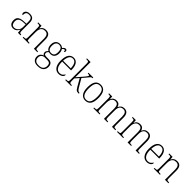

<svg xmlns="http://www.w3.org/2000/svg" viewBox="445 -2638 4756 4756"><g transform="rotate(45 2823.0 -260.0)"><path d="M182 10Q125 10 87.5 -28.5Q50 -67 50 -147Q50 -226 101.5 -263Q153 -300 262 -304L338 -307V-371Q338 -416 329.5 -447.5Q321 -479 297 -496Q273 -513 228 -513Q166 -513 144 -482Q122 -451 122 -393Q88 -393 88 -442Q88 -480 121.5 -511.5Q155 -543 230 -543Q308 -543 343.5 -502Q379 -461 379 -377V-109Q379 -56 389 -40.5Q399 -25 435 -25H439V0H348L341 -97H337Q324 -71 304 -46.5Q284 -22 254.5 -6Q225 10 182 10ZM190 -22Q233 -22 266.5 -45Q300 -68 319 -104.5Q338 -141 338 -181V-281L265 -278Q167 -274 129.5 -239.5Q92 -205 92 -145Q92 -93 115 -57.5Q138 -22 190 -22Z M516 0V-25H532Q563 -25 579 -29Q595 -33 600 -48.5Q605 -64 605 -99V-438Q605 -472 600 -487.5Q595 -503 580 -507Q565 -511 537 -511H521V-536H640L645 -453H649Q675 -502 710 -522.5Q745 -543 796 -543Q874 -543 911 -497.5Q948 -452 948 -357V-99Q948 -64 953 -48.5Q958 -33 973.5 -29Q989 -25 1020 -25H1029V0H907V-361Q907 -428 880.5 -469Q854 -510 789 -510Q738 -510 706.5 -486Q675 -462 661 -421.5Q647 -381 647 -331V-98Q647 -64 652 -48.5Q657 -33 673 -29Q689 -25 720 -25H731V0Z M1272 240Q1183 240 1138 198.5Q1093 157 1093 85Q1093 43 1109.5 14Q1126 -15 1151 -32.5Q1176 -50 1202 -57Q1183 -64 1169.5 -81Q1156 -98 1156 -128Q1156 -156 1171.5 -178.5Q1187 -201 1203 -214Q1166 -234 1147.5 -275.5Q1129 -317 1129 -365Q1129 -449 1169 -496Q1209 -543 1285 -543Q1318 -543 1344 -532.5Q1370 -522 1385 -506Q1399 -522 1419 -540.5Q1439 -559 1466 -559Q1490 -559 1501 -545.5Q1512 -532 1512 -513Q1512 -495 1505.5 -484Q1499 -473 1485 -473Q1485 -498 1479.5 -510.5Q1474 -523 1460 -523Q1443 -523 1430.5 -513Q1418 -503 1402 -485Q1415 -466 1424.5 -436.5Q1434 -407 1434 -364Q1434 -288 1396.5 -241.5Q1359 -195 1285 -195Q1274 -195 1255.5 -197Q1237 -199 1229 -203Q1213 -190 1201.5 -172Q1190 -154 1190 -128Q1190 -98 1212.5 -87Q1235 -76 1271 -76H1344Q1416 -76 1449.5 -39Q1483 -2 1483 63Q1483 144 1430 192Q1377 240 1272 240ZM1282 -225Q1336 -225 1364.5 -257.5Q1393 -290 1393 -365Q1393 -444 1364.5 -478.5Q1336 -513 1281 -513Q1230 -513 1200 -477.5Q1170 -442 1170 -364Q1170 -293 1199.5 -259Q1229 -225 1282 -225ZM1275 210Q1364 210 1404 171.5Q1444 133 1444 67Q1444 9 1418 -14.5Q1392 -38 1336 -38H1254Q1203 -38 1167.5 -8Q1132 22 1132 84Q1132 118 1145 147Q1158 176 1189.5 193Q1221 210 1275 210Z M1776 10Q1688 10 1636 -61Q1584 -132 1584 -262Q1584 -404 1632 -473.5Q1680 -543 1768 -543Q1848 -543 1893 -477Q1938 -411 1938 -294V-271H1627Q1627 -146 1668.5 -84Q1710 -22 1780 -22Q1831 -22 1863 -47.5Q1895 -73 1911 -106Q1922 -100 1922 -84Q1922 -66 1905.5 -44Q1889 -22 1856.5 -6Q1824 10 1776 10ZM1896 -302Q1895 -395 1863.5 -453.5Q1832 -512 1767 -512Q1697 -512 1665 -455.5Q1633 -399 1628 -302Z M2005 0V-25H2019Q2050 -25 2066 -29Q2082 -33 2087 -48.5Q2092 -64 2092 -99V-660Q2092 -695 2086.5 -711Q2081 -727 2066.5 -731Q2052 -735 2024 -735H2005V-760H2134V-374Q2134 -341 2133 -298Q2132 -255 2131 -224L2259 -372Q2295 -414 2313 -437Q2331 -460 2337 -472Q2343 -484 2343 -492Q2343 -504 2329.5 -507.5Q2316 -511 2284 -511V-536H2452V-511Q2428 -511 2414 -503.5Q2400 -496 2384 -476.5Q2368 -457 2338 -420L2252 -320L2370 -117Q2400 -65 2423 -45Q2446 -25 2477 -25H2482V0H2470Q2435 0 2414 -6.5Q2393 -13 2374.5 -35Q2356 -57 2329 -105L2224 -289L2134 -186V-98Q2134 -64 2139.5 -48.5Q2145 -33 2160.5 -29Q2176 -25 2206 -25H2213V0Z M2711 10Q2622 10 2571 -58Q2520 -126 2520 -267Q2520 -407 2568.5 -475Q2617 -543 2715 -543Q2806 -543 2854.5 -475.5Q2903 -408 2903 -267Q2903 -125 2854.5 -57.5Q2806 10 2711 10ZM2712 -21Q2795 -21 2828 -86Q2861 -151 2861 -267Q2861 -391 2826.5 -451.5Q2792 -512 2714 -512Q2632 -512 2597 -450.5Q2562 -389 2562 -267Q2562 -148 2597.5 -84.5Q2633 -21 2712 -21Z M2992 0V-25H3009Q3041 -25 3056.5 -29Q3072 -33 3076.5 -49Q3081 -65 3081 -99V-436Q3081 -470 3076 -486Q3071 -502 3057 -506.5Q3043 -511 3015 -511H3005V-536H3116L3121 -448H3125Q3145 -498 3180.5 -520.5Q3216 -543 3264 -543Q3321 -543 3351 -516.5Q3381 -490 3393 -445H3397Q3415 -491 3450.5 -517Q3486 -543 3541 -543Q3684 -543 3684 -359V-97Q3684 -64 3689 -48.5Q3694 -33 3709.5 -29Q3725 -25 3756 -25H3762V0H3642V-361Q3642 -432 3617 -471Q3592 -510 3533 -510Q3486 -510 3457.5 -488Q3429 -466 3416.5 -428.5Q3404 -391 3404 -345V-99Q3404 -64 3409 -48.5Q3414 -33 3429.5 -29Q3445 -25 3476 -25H3485V0H3362V-361Q3362 -434 3337.5 -472Q3313 -510 3253 -510Q3208 -510 3179 -485Q3150 -460 3136.5 -419Q3123 -378 3123 -331V-98Q3123 -64 3128 -48.5Q3133 -33 3149 -29Q3165 -25 3197 -25H3209V0Z M3820 0V-25H3837Q3869 -25 3884.5 -29Q3900 -33 3904.5 -49Q3909 -65 3909 -99V-436Q3909 -470 3904 -486Q3899 -502 3885 -506.5Q3871 -511 3843 -511H3833V-536H3944L3949 -448H3953Q3973 -498 4008.5 -520.5Q4044 -543 4092 -543Q4149 -543 4179 -516.5Q4209 -490 4221 -445H4225Q4243 -491 4278.5 -517Q4314 -543 4369 -543Q4512 -543 4512 -359V-97Q4512 -64 4517 -48.5Q4522 -33 4537.5 -29Q4553 -25 4584 -25H4590V0H4470V-361Q4470 -432 4445 -471Q4420 -510 4361 -510Q4314 -510 4285.5 -488Q4257 -466 4244.5 -428.5Q4232 -391 4232 -345V-99Q4232 -64 4237 -48.5Q4242 -33 4257.5 -29Q4273 -25 4304 -25H4313V0H4190V-361Q4190 -434 4165.5 -472Q4141 -510 4081 -510Q4036 -510 4007 -485Q3978 -460 3964.5 -419Q3951 -378 3951 -331V-98Q3951 -64 3956 -48.5Q3961 -33 3977 -29Q3993 -25 4025 -25H4037V0Z M4864 10Q4776 10 4724 -61Q4672 -132 4672 -262Q4672 -404 4720 -473.5Q4768 -543 4856 -543Q4936 -543 4981 -477Q5026 -411 5026 -294V-271H4715Q4715 -146 4756.5 -84Q4798 -22 4868 -22Q4919 -22 4951 -47.5Q4983 -73 4999 -106Q5010 -100 5010 -84Q5010 -66 4993.5 -44Q4977 -22 4944.5 -6Q4912 10 4864 10ZM4984 -302Q4983 -395 4951.5 -453.5Q4920 -512 4855 -512Q4785 -512 4753 -455.5Q4721 -399 4716 -302Z M5107 0V-25H5123Q5154 -25 5170 -29Q5186 -33 5191 -48.5Q5196 -64 5196 -99V-438Q5196 -472 5191 -487.5Q5186 -503 5171 -507Q5156 -511 5128 -511H5112V-536H5231L5236 -453H5240Q5266 -502 5301 -522.5Q5336 -543 5387 -543Q5465 -543 5502 -497.5Q5539 -452 5539 -357V-99Q5539 -64 5544 -48.5Q5549 -33 5564.5 -29Q5580 -25 5611 -25H5620V0H5498V-361Q5498 -428 5471.5 -469Q5445 -510 5380 -510Q5329 -510 5297.5 -486Q5266 -462 5252 -421.5Q5238 -381 5238 -331V-98Q5238 -64 5243 -48.5Q5248 -33 5264 -29Q5280 -25 5311 -25H5322V0Z"/></g></svg>

Font: Noto Serif Tamil SemiCondensed ExtraLight
Style: Regular
Weight: 200
Width: 4
Designer: Indian Type Foundry, Tom Grace, and the Monotype Design Team
Foundry: Monotype Imaging Inc.
Version: Version 2.004; ttfautohint (v1.8.4.7-5d5b)